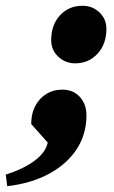

<svg xmlns="http://www.w3.org/2000/svg" viewBox="-124 -493 393 664"><path d="M-99 151 -104 111Q-42 91 -4 62.5Q34 34 41 0L-16 -64Q-16 -117 14.5 -150Q45 -183 92 -183Q129 -183 152 -158Q175 -133 175 -94Q175 -29 141.5 22.5Q108 74 46.5 107.5Q-15 141 -99 151ZM136 -274Q102 -274 77.5 -297Q53 -320 53 -354Q53 -407 83.5 -440Q114 -473 161 -473Q196 -473 220 -450Q244 -427 244 -393Q244 -341 213.5 -307.5Q183 -274 136 -274Z"/></svg>

Font: Platypi ExtraBold
Style: Italic
Weight: 800
Italic angle: -13°
Designer: David Sargent
Foundry: Bolt Cutter Type
Version: Version 1.200; ttfautohint (v1.8.4.7-5d5b)